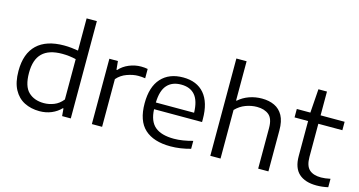

<svg xmlns="http://www.w3.org/2000/svg" viewBox="-84 -1169 2876 1540"><g transform="rotate(15 1354.0 -399.0)"><path d="M300.5 9Q230.5 9 175.2 -19Q120 -47 88 -106.5Q56 -166 56 -260Q56 -404 133.2 -477.8Q210.5 -551.5 357.5 -551.5Q389.5 -551.5 419.8 -548.2Q450 -545 475 -540.5V-808H560V0H488L482.5 -62.5H477Q446 -29.5 400.5 -10.2Q355 9 300.5 9ZM318.5 -62.5Q361 -62.5 402.2 -78.8Q443.5 -95 475 -134.5V-469.5Q451.5 -475.5 421.5 -479.2Q391.5 -483 360.5 -483Q250 -483 195.8 -430.2Q141.5 -377.5 141.5 -267Q141.5 -155.5 190 -109Q238.5 -62.5 318.5 -62.5Z M735 0V-542.5H806L813 -471.5H818.5Q850 -507.5 898.5 -527.8Q947 -548 997.5 -548Q1027 -548 1053 -543V-465.5Q1039 -468 1024.2 -469Q1009.5 -470 994 -470Q953 -470 903.2 -452.5Q853.5 -435 820 -396V0Z M1389.5 9.5Q1248.5 9.5 1174.5 -58.2Q1100.5 -126 1100.5 -271Q1100.5 -408 1165.8 -479.5Q1231 -551 1347 -551Q1461.5 -551 1523 -478.8Q1584.5 -406.5 1584.5 -268.5V-244.5H1186Q1190 -145 1242.8 -100.8Q1295.5 -56.5 1400.5 -56.5Q1436.5 -56.5 1475.5 -62.8Q1514.5 -69 1555.5 -80.5V-14.5Q1469.5 9.5 1389.5 9.5ZM1346 -491.5Q1271 -491.5 1229.8 -445.2Q1188.5 -399 1186 -300H1503.5Q1501 -398.5 1461.2 -445Q1421.5 -491.5 1346 -491.5Z M1718.5 0V-808H1803.5V-482H1808.5Q1847 -516 1896.8 -533.5Q1946.5 -551 2001.5 -551Q2060.5 -551 2105.5 -529.8Q2150.5 -508.5 2175.8 -462.5Q2201 -416.5 2201 -341V0H2116V-337Q2116 -415 2079 -445.5Q2042 -476 1980 -476Q1933 -476 1886.2 -458.5Q1839.5 -441 1803.5 -403.5V0Z M2601 9.5Q2506.5 9.5 2455.2 -37Q2404 -83.5 2404 -181.5V-472.5H2291.5V-542.5H2404L2418 -740H2489V-542.5H2688.5V-472.5H2489V-197.5Q2489 -123.5 2522.5 -92.8Q2556 -62 2620.5 -62Q2653 -62 2697.5 -71.5V-1.5Q2649.5 9.5 2601 9.5Z"/></g></svg>

Font: Encode Sans Expanded Expanded
Style: Regular
Weight: 400
Width: 7
Designer: Multiple Designers
Foundry: Impallari Type
Version: Version 3.000; ttfautohint (v1.8.3) -l 8 -r 50 -G 200 -x 14 